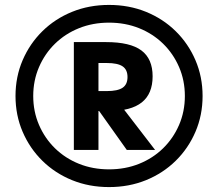

<svg xmlns="http://www.w3.org/2000/svg" viewBox="-20 -755 886 780"><path d="M423 5Q342 5 273 -23Q204 -51 152.5 -101.5Q101 -152 72 -219.5Q43 -287 43 -365Q43 -443 72 -510.5Q101 -578 152.5 -628.5Q204 -679 273 -707Q342 -735 423 -735Q504 -735 573 -707Q642 -679 693.5 -628.5Q745 -578 774 -510.5Q803 -443 803 -365Q803 -287 774 -219.5Q745 -152 693.5 -101.5Q642 -51 573 -23Q504 5 423 5ZM423 -67Q489 -67 545 -89.5Q601 -112 642.5 -152.5Q684 -193 707.5 -247.5Q731 -302 731 -365Q731 -428 707.5 -482.5Q684 -537 642.5 -577.5Q601 -618 545 -640.5Q489 -663 423 -663Q357 -663 301 -640.5Q245 -618 203.5 -577.5Q162 -537 138.5 -482.5Q115 -428 115 -365Q115 -302 138.5 -247.5Q162 -193 203.5 -152.5Q245 -112 301 -89.5Q357 -67 423 -67ZM280 -146V-584H411Q509 -584 554.5 -550Q600 -516 600 -445Q600 -374 556 -339Q512 -304 423 -304H313V-385H414Q458 -385 478 -398.5Q498 -412 498 -442Q498 -472 478 -485.5Q458 -499 414 -499H380V-146ZM495 -146 350 -350H453L610 -146Z"/></svg>

Font: M PLUS 1 Thin Medium
Style: Regular
Weight: 500
Version: Version 1.001